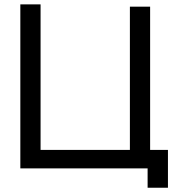

<svg xmlns="http://www.w3.org/2000/svg" viewBox="-20 -770 830 878"><path d="M748 -84.5V88.5H655V0H73V-750H165.5V-84.5H574V-739.5H666.5V-84.5Z"/></svg>

Font: Russisch Sans Medium
Style: Regular
Weight: 500
Width: 4
Designer: Michael Sharanda (font) & Cristiano Sobral (main changes)
Foundry: Michael Sharanda
Version: Version 2.00;September 8, 2020;FontCreator 13.0.0.2681 64-bi